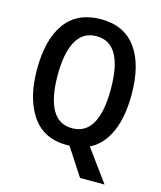

<svg xmlns="http://www.w3.org/2000/svg" viewBox="-129 -818 908 1082"><g transform="rotate(15 325.0 -277.5)"><path d="M449 -16 585 170H442L337 9L321 10Q186 10 117.5 -90.5Q49 -191 49 -359Q49 -535 119 -630Q189 -725 326 -725Q461 -725 531 -629.5Q601 -534 601 -358Q601 -228 562 -140Q523 -52 449 -16ZM325 -89Q480 -89 480 -358Q480 -626 326 -626Q248 -626 209 -557.5Q170 -489 170 -358Q170 -227 208.5 -158Q247 -89 325 -89Z"/></g></svg>

Font: Noto Sans Display Medium Narrow
Style: Regular
Weight: 500
Width: 4
Designer: Monotype Design team
Foundry: Monotype Imaging Inc.
Version: Version 1.000